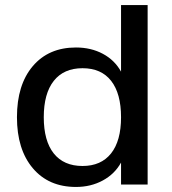

<svg xmlns="http://www.w3.org/2000/svg" viewBox="-20 -739 690 769"><path d="M284.2 9.8Q174.8 9.8 111.3 -65.4Q47.9 -140.6 47.9 -269.5Q47.9 -399.4 111.3 -474.1Q174.8 -548.8 284.2 -548.8Q344.7 -548.8 392.1 -523.4Q439.5 -498 464.8 -452.1V-718.8H571.3V0H464.8V-87.9Q439.5 -42 391.6 -16.1Q343.8 9.8 284.2 9.8ZM310.5 -74.2Q384.8 -74.2 424.8 -124.5Q464.8 -174.8 464.8 -269.5Q464.8 -364.3 425.3 -415Q385.7 -465.8 310.5 -465.8Q235.4 -465.8 195.3 -415Q155.3 -364.3 155.3 -269.5Q155.3 -174.8 195.3 -124.5Q235.4 -74.2 310.5 -74.2Z"/></svg>

Font: Min Sans Medium
Style: Regular
Weight: 500
Designer: Jinseong-Kim, NotoSansCJK, Nunito
Foundry: Jinseong-Kim
Version: Version 1.400;Glyphs 3.1.2 (3151)